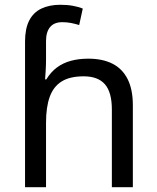

<svg xmlns="http://www.w3.org/2000/svg" viewBox="-20 -785 657 805"><path d="M85 -611Q85 -665 102.5 -699Q120 -733 153.5 -749Q187 -765 233 -765Q262 -765 286.5 -760.5Q311 -756 327 -749L312 -680Q296 -685 278.5 -688.5Q261 -692 241 -692Q207 -692 190 -671.5Q173 -651 173 -613V-535Q173 -513 171.5 -488Q170 -463 169 -452H174Q193 -483 218.5 -502Q244 -521 277 -530Q310 -539 350 -539Q410 -539 451.5 -518Q493 -497 515 -453.5Q537 -410 537 -343V0H449V-326Q449 -398 420 -431.5Q391 -465 331 -465Q273 -465 238.5 -443.5Q204 -422 188.5 -379Q173 -336 173 -271V0H85Z"/></svg>

Font: malayalam115
Style: Regular
Weight: 400
Designer: Jelle Bosma - Monotype Design Team
Foundry: Monotype Imaging Inc.
Version: Version 2.103